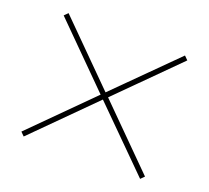

<svg xmlns="http://www.w3.org/2000/svg" viewBox="-90 -641 763 702"><g transform="rotate(20 291.5 -290.0)"><path d="M532 -64 518 -50 291 -276 65 -50 51 -64 277 -290 51 -516 65 -530 291 -304 518 -530 532 -516 306 -290Z"/></g></svg>

Font: Mplus 1p Thin
Style: Regular
Weight: 250
Version: Version 1.061